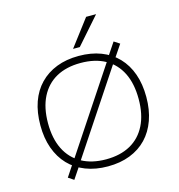

<svg xmlns="http://www.w3.org/2000/svg" viewBox="-136 -1057 1126 1211"><g transform="rotate(-15 427.0 -452.0)"><path d="M427 8Q347 8 282.5 -17Q218 -42 173.5 -88.5Q129 -135 105 -201.5Q81 -268 81 -352Q81 -437 104.5 -503.5Q128 -570 173 -616.5Q218 -663 282 -688Q346 -713 427 -713Q508 -713 572 -688.5Q636 -664 681 -617Q726 -570 749.5 -503.5Q773 -437 773 -353Q773 -269 749 -202Q725 -135 680.5 -88.5Q636 -42 572 -17Q508 8 427 8ZM427 -38Q520 -38 586 -74.5Q652 -111 687.5 -181.5Q723 -252 723 -353Q723 -454 688 -524Q653 -594 587 -630.5Q521 -667 427 -667Q334 -667 268 -630.5Q202 -594 166.5 -523.5Q131 -453 131 -352Q131 -252 166 -182Q201 -112 267.5 -75Q334 -38 427 -38ZM199 35 163 11 216 -69 233 -93 595 -639 609 -662 664 -744 701 -720 647 -640 630 -616 268 -70 254 -47ZM405 -765 537 -939H602L449 -765Z"/></g></svg>

Font: Nunito Sans 10pt SemiExpanded ExtraLight
Style: Regular
Weight: 250
Width: 6
Designer: Vernon Adams
Foundry: Vernon Adams
Version: Version 3.101;gftools[0.9.27]